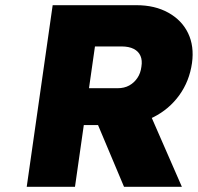

<svg xmlns="http://www.w3.org/2000/svg" viewBox="-20 -720 762 740"><path d="M83 0 183 -700H506Q577 -700 629 -671Q681 -642 705 -592Q729 -542 720 -477Q710 -407 671 -353Q632 -299 571.5 -268.5Q511 -238 440 -238H303L269 0ZM458 0 325 -316 532 -341 681 0ZM323 -380H433Q459 -380 478 -390.5Q497 -401 509.5 -419.5Q522 -438 525 -463Q529 -487 521.5 -504.5Q514 -522 495.5 -531.5Q477 -541 448 -541H346Z"/></svg>

Font: Lexend ExtBd
Style: Italic
Weight: 800
Italic angle: -8.13011°
Designer: Bonnie Shaver-Troup, Thomas Jockin
Foundry: Lexend
Version: Version 1.007